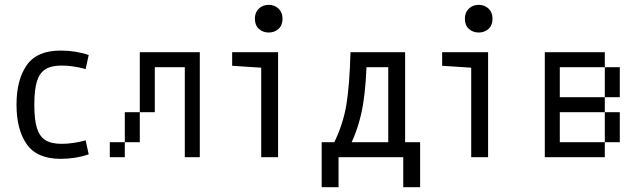

<svg xmlns="http://www.w3.org/2000/svg" viewBox="-20 -655 2665 800"><path d="M336.9 -367.2Q284.2 -381.8 236.3 -381.8Q193.4 -381.8 168.9 -366.2Q144.5 -350.6 133.8 -315.9Q123 -281.2 123 -218.8Q123 -156.2 133.8 -121.6Q144.5 -86.9 168.9 -71.3Q193.4 -55.7 236.3 -55.7Q284.2 -55.7 336.9 -70.3L349.6 -11.7Q294.9 6.8 232.4 6.8Q133.8 6.8 91.3 -54.2Q48.8 -115.2 48.8 -218.8Q48.8 -322.3 91.3 -383.3Q133.8 -444.3 232.4 -444.3Q294.9 -444.3 349.6 -425.8Z M687.5 -437.5V-375H625V-437.5ZM625 -437.5V-375H562.5V-437.5ZM750 -437.5V-375H687.5V-437.5ZM812.5 -437.5V-375H750V-437.5ZM812.5 -375V-312.5H750V-375ZM812.5 -312.5V-250H750V-312.5ZM812.5 -250V-187.5H750V-250ZM812.5 -187.5V-125H750V-187.5ZM812.5 -125V-62.5H750V-125ZM812.5 -62.5V0H750V-62.5ZM500 -62.5V0H437.5V-62.5ZM562.5 -125V-62.5H500V-125ZM625 -375V-312.5H562.5V-375ZM625 -312.5V-250H562.5V-312.5ZM625 -250V-187.5H562.5V-250ZM562.5 -187.5V-125H500V-187.5Z M1068.4 -373 947.3 -380.9V-437.5H1138.7V0H1068.4ZM1042 -577.1Q1042 -603.5 1058.6 -619.1Q1075.2 -634.8 1099.6 -634.8Q1124 -634.8 1140.6 -619.1Q1157.2 -603.5 1157.2 -577.1Q1157.2 -549.8 1140.6 -534.7Q1124 -519.5 1099.6 -519.5Q1075.2 -519.5 1058.6 -534.7Q1042 -549.8 1042 -577.1Z M1508.8 -437.5Q1506.8 -305.7 1492.7 -220.2Q1478.5 -134.8 1445.3 -62.5H1597.7V-375H1468.8ZM1668 -62.5H1730.5V125H1660.2V0H1390.6V125H1320.3V-62.5H1373Q1410.2 -139.6 1423.3 -219.2Q1436.5 -298.8 1440.4 -437.5H1668Z M1943.4 -373 1822.3 -380.9V-437.5H2013.7V0H1943.4ZM1917 -577.1Q1917 -603.5 1933.6 -619.1Q1950.2 -634.8 1974.6 -634.8Q1999 -634.8 2015.6 -619.1Q2032.2 -603.5 2032.2 -577.1Q2032.2 -549.8 2015.6 -534.7Q1999 -519.5 1974.6 -519.5Q1950.2 -519.5 1933.6 -534.7Q1917 -549.8 1917 -577.1Z M2312.5 -437.5V-375H2250V-437.5ZM2312.5 -375V-312.5H2250V-375ZM2375 -62.5V0H2312.5V-62.5ZM2312.5 -62.5V0H2250V-62.5ZM2312.5 -125V-62.5H2250V-125ZM2312.5 -187.5V-125H2250V-187.5ZM2312.5 -250V-187.5H2250V-250ZM2312.5 -312.5V-250H2250V-312.5ZM2437.5 -62.5V0H2375V-62.5ZM2500 -62.5V0H2437.5V-62.5ZM2562.5 -125V-62.5H2500V-125ZM2375 -437.5V-375H2312.5V-437.5ZM2437.5 -437.5V-375H2375V-437.5ZM2500 -437.5V-375H2437.5V-437.5ZM2562.5 -375V-312.5H2500V-375ZM2562.5 -312.5V-250H2500V-312.5ZM2562.5 -187.5V-125H2500V-187.5ZM2375 -250V-187.5H2312.5V-250ZM2437.5 -250V-187.5H2375V-250ZM2500 -250V-187.5H2437.5V-250Z"/></svg>

Font: Sudo Variable
Style: Regular
Weight: 400
Monospace: yes
Designer: Jens Kutilek
Foundry: Jens Kutilek
Version: Version 0.040